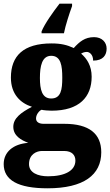

<svg xmlns="http://www.w3.org/2000/svg" viewBox="-33 -786 597 1039"><path d="M192 -616V-606H313C321 -648 343 -715 357 -753V-766H289C255 -722 209 -658 192 -616ZM224 233C421 233 515 160 515 38C515 -62 450 -116 315 -116H203C181 -116 162 -124 162 -145C162 -166 179 -187 192 -192C202 -189 233 -187 246 -187C396 -187 463 -261 463 -371C463 -430 437 -469 406 -496C413 -500 423 -505 437 -505C449 -505 471 -493 471 -458C526 -458 544 -489 544 -523C544 -557 519 -585 476 -585C426 -585 397 -560 366 -526C330 -543 296 -551 246 -551C94 -551 26 -484 26 -366C26 -277 77 -228 140 -208C80 -177 39 -146 39 -100C39 -51 81 -28 120 -13C38 -7 -13 37 -13 102C-13 189 65 233 224 233ZM244 -253C194 -253 183 -302 183 -364C183 -428 194 -484 244 -484C297 -484 304 -430 304 -365C304 -301 297 -253 244 -253ZM227 168C172 168 124 149 124 102C124 48 166 31 194 31H314C357 31 375 54 375 83C375 137 319 168 227 168Z"/></svg>

Font: Noto Serif Tamil SemiCondensed Black
Style: Italic
Weight: 900
Width: 4
Italic angle: -12°
Designer: Indian Type Foundry, Tom Grace, and the Monotype Design Team
Foundry: Monotype Imaging Inc.
Version: Version 2.003